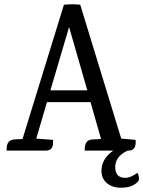

<svg xmlns="http://www.w3.org/2000/svg" viewBox="-20 -702 668 895"><path d="M579 0H575Q517 27 517 77Q517 127 564 127Q589 127 620 104Q624 107 626.5 119Q629 131 627 139Q603 173 544 173Q503 173 478 151.5Q453 130 453 95Q453 38 508 0H375V-8Q375 -49 410 -52L451 -54L402 -226H199L149 -56L227 -50Q232 0 194 0H11V-8Q11 -49 46 -52L85 -54L278 -680Q316 -684 354 -680L545 -56L612 -50Q617 0 579 0ZM215 -281H387L302 -576Z"/></svg>

Font: Karma Medium
Style: Regular
Weight: 500
Designer: Joana Correia
Foundry: Indian Type Foundry
Version: Version 1.202;PS 1.0;hotconv 1.0.78;makeotf.lib2.5.61930; tt